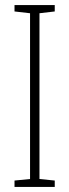

<svg xmlns="http://www.w3.org/2000/svg" viewBox="-20 -734 272 754"><path d="M195 0H37V-25L98 -31V-682L37 -689V-714H195V-689L135 -682V-31L195 -25Z"/></svg>

Font: Noto Sans Lao Looped ExtraCondensed ExtraLight
Style: Regular
Weight: 200
Width: 2
Designer: Mark Frömberg, Ben Mitchell
Foundry: The Fontpad Ltd
Version: Version 1.002; ttfautohint (v1.8.4.7-5d5b)